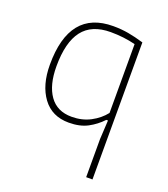

<svg xmlns="http://www.w3.org/2000/svg" viewBox="-126 -564 752 857"><g transform="rotate(20 250.0 -135.5)"><path d="M382 21 387 -69H379Q351 -39 314.5 -19.5Q278 0 225 0Q145 0 101.5 -59Q58 -118 58 -215Q58 -473 266 -473Q304 -473 338 -467Q372 -461 412 -449V202H382ZM382 -103V-430Q326 -444 264 -444Q174 -444 131 -388Q88 -332 88 -218Q88 -129 123.5 -79Q159 -29 228 -29Q278 -29 317.5 -50Q357 -71 382 -103Z"/></g></svg>

Font: Athiti ExtraLight
Style: Regular
Weight: 250
Version: Version 1.032